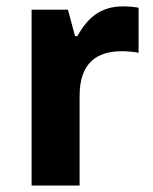

<svg xmlns="http://www.w3.org/2000/svg" viewBox="-20 -576 474 596"><path d="M362.8 -556.2Q368.7 -556.2 375.7 -555.9Q382.8 -555.7 389.4 -554.9Q396 -554.2 401.6 -553.5Q407.2 -552.7 410.2 -551.8V-412.1Q406.2 -413.1 399.4 -414.1Q392.6 -415 385 -415.8Q377.4 -416.5 370.1 -416.7Q362.8 -417 357.9 -417Q329.1 -417 304.9 -409.7Q280.8 -402.3 263.4 -386Q246.1 -369.6 236.6 -343Q227.1 -316.4 227.1 -277.8V0H78.1V-545.9H190.9L212.9 -463.9H220.2Q231.9 -484.9 245.6 -502Q259.3 -519 276.1 -531Q293 -543 314.2 -549.6Q335.4 -556.2 362.8 -556.2Z"/></svg>

Font: Droid Sans
Style: Bold
Weight: 700
Foundry: Ascender Corporation
Version: Version 1.00 build 112